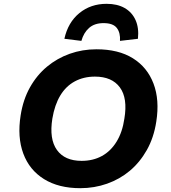

<svg xmlns="http://www.w3.org/2000/svg" viewBox="-20 -974 894 1005"><path d="M400 11Q287 11 210.5 -36.5Q134 -84 102 -170Q70 -256 88 -370Q101 -453 137 -517Q173 -581 226 -625Q279 -669 345 -692.5Q411 -716 485 -716Q600 -716 675.5 -669Q751 -622 783.5 -536.5Q816 -451 798 -337Q785 -253 748.5 -188.5Q712 -124 659.5 -80Q607 -36 540.5 -12.5Q474 11 400 11ZM407 -132Q467 -132 513.5 -157.5Q560 -183 590.5 -233Q621 -283 631 -353Q649 -460 607.5 -516.5Q566 -573 477 -573Q418 -573 371.5 -548Q325 -523 295.5 -474Q266 -425 254 -353Q237 -246 278 -189Q319 -132 407 -132ZM406 -760 317 -771Q336 -857 395.5 -905.5Q455 -954 538 -954Q594 -954 632.5 -932Q671 -910 689.5 -869Q708 -828 702 -771L608 -760Q611 -802 591.5 -827.5Q572 -853 522 -853Q475 -853 446.5 -828Q418 -803 406 -760Z"/></svg>

Font: Nunito Sans 6pt ExtraBold
Style: Italic
Weight: 800
Italic angle: -9°
Version: Version 3.101;gftools[0.9.27]